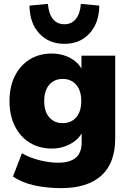

<svg xmlns="http://www.w3.org/2000/svg" viewBox="-20 -779 666 990"><path d="M296 191Q222 191 157.5 177Q93 163 47 131L93 11Q131 34 183.5 47Q236 60 279 60Q340 60 370.5 34.5Q401 9 401 -45V-91Q380 -55 338 -34Q296 -13 248 -13Q182 -13 133 -43.5Q84 -74 56.5 -129Q29 -184 29 -258Q29 -332 56.5 -387Q84 -442 133 -472.5Q182 -503 248 -503Q298 -503 339.5 -481.5Q381 -460 400 -425V-492H574V-66Q574 63 502 127Q430 191 296 191ZM303 -144Q347 -144 373 -174Q399 -204 399 -258Q399 -312 373 -342Q347 -372 303 -372Q260 -372 234 -342Q208 -312 208 -258Q208 -204 234 -174Q260 -144 303 -144ZM312 -553Q232 -553 182.5 -606.5Q133 -660 132 -750L227 -759Q231 -708 253 -681Q275 -654 312 -654Q349 -654 371 -681Q393 -708 397 -759L492 -750Q491 -660 441.5 -606.5Q392 -553 312 -553Z"/></svg>

Font: Nunito Sans Black
Style: Regular
Weight: 900
Designer: Vernon Adams
Foundry: Vernon Adams
Version: Version 3.006; ttfautohint (v1.8.3)